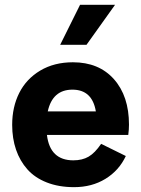

<svg xmlns="http://www.w3.org/2000/svg" viewBox="-20 -771 588 801"><path d="M460 -751 340.8 -584H231L314 -751ZM518.1 -251Q518.1 -230.5 515.1 -208H175.8Q188.5 -102.1 286.1 -102.1Q323.2 -102.1 349.6 -117.4Q376 -132.8 401.9 -170.9L504.9 -120.1Q476.6 -59.6 419.9 -24.9Q363.3 9.8 289.1 9.8Q225.1 9.8 175.3 -9.8Q125.5 -29.3 94.2 -64.5Q63 -99.6 46.9 -146.5Q30.8 -193.4 30.8 -250Q30.8 -324.7 60.3 -383.3Q89.8 -441.9 147.9 -476.6Q206.1 -511.2 284.2 -511.2Q392.6 -511.2 455.3 -440.7Q518.1 -370.1 518.1 -251ZM282.2 -397Q199.2 -397 179.2 -306.2H379.9Q364.7 -397 282.2 -397Z"/></svg>

Font: Orkney
Style: Bold
Weight: 700
Designer: Samuel Oakes and Alfredo Marco Pradil
Foundry: Alfredo Marco Pradil
Version: 1.0